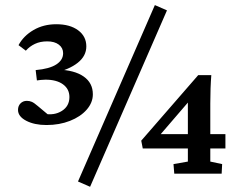

<svg xmlns="http://www.w3.org/2000/svg" viewBox="-20 -673 930 744"><path d="M204.1 -403.3Q268.6 -401.4 304.2 -376.5Q339.8 -351.6 339.8 -307.6Q339.8 -275.4 315.9 -248Q292 -220.7 251 -204.6Q210 -188.5 160.2 -188.5Q113.3 -188.5 81.5 -205.1Q49.8 -221.7 49.8 -247.1Q49.8 -262.7 59.6 -272.5Q69.3 -282.2 84 -282.2Q94.7 -282.2 103.5 -278.3Q112.3 -274.4 127 -261.7L174.8 -221.7L149.4 -232.4Q190.4 -224.6 219.7 -243.2Q249 -261.7 249 -296.9Q249 -328.1 224.1 -346.2Q199.2 -364.3 156.2 -364.3Q146.5 -364.3 138.7 -363.3Q130.9 -362.3 123 -361.3L118.2 -401.4Q171.9 -406.2 198.2 -423.3Q224.6 -440.4 224.6 -466.8Q224.6 -487.3 208 -500Q191.4 -512.7 163.1 -512.7Q135.7 -512.7 115.2 -502.9Q94.7 -493.2 80.1 -476.6L51.8 -498Q71.3 -534.2 109.9 -556.6Q148.4 -579.1 198.2 -579.1Q251 -579.1 282.7 -555.7Q314.5 -532.2 314.5 -493.2Q314.5 -456.1 281.2 -429.7Q248 -403.3 190.4 -390.6ZM282.2 30.3 580.1 -653.3 627 -632.8 329.1 50.8ZM794.9 -46.9 840.8 -37.1 838.9 0H655.3L652.3 -37.1L708 -46.9V-293L719.7 -289.1L592.8 -141.6L595.7 -153.3H853.5V-97.7H533.2L527.3 -127.9L748 -381.8H798.8Q796.9 -358.4 795.9 -330.1Q794.9 -301.8 794.9 -272.5Z"/></svg>

Font: Crimson Pro ExtraLight Medium
Style: Regular
Weight: 500
Version: Version 1.002